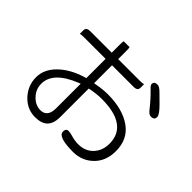

<svg xmlns="http://www.w3.org/2000/svg" viewBox="-169 -1029 1337 1337"><g transform="rotate(45 500.0 -360.5)"><path d="M748 -719.2Q728.5 -719.2 720.7 -711.4Q714.4 -705.1 714.4 -692.4Q714.4 -682.1 733.9 -663.6Q783.7 -615.7 830.6 -556.2Q851.6 -528.8 870.1 -528.8Q890.1 -528.8 897.9 -537.1Q904.8 -543.5 904.8 -557.6Q904.8 -580.6 856 -629.4Q796.9 -687.5 794.9 -689.9Q766.1 -719.2 748 -719.2ZM363.8 -345.2V-100.6Q363.8 -54.7 342.3 -33.2Q325.2 -16.1 295.9 -16.1Q246.6 -16.1 208 -56.4Q169.4 -96.7 169.4 -151.4Q169.4 -267.6 349.6 -339.8ZM366.2 -766.1Q363.8 -754.9 363.8 -725.6V-650.9H153.3Q130.4 -650.9 121.1 -641.6Q113.8 -634.3 113.8 -620.1V-586.9Q128.9 -590.3 153.3 -590.3H363.8V-400.4L356.4 -398.4Q242.7 -365.2 175.3 -297.9Q111.8 -234.4 111.8 -158.2Q111.8 -71.8 173.8 -9.8Q228 44.4 303.7 44.4Q366.2 44.4 396.5 14.2Q426.8 -16.1 427.2 -78.1V-360.8L435.5 -362.8Q494.1 -374.5 543 -374.5Q693.4 -374.5 756.3 -311.5Q801.3 -266.6 801.3 -191.4Q801.3 -120.6 756.8 -76.2Q715.3 -34.7 649.4 -34.7Q616.7 -34.7 585 -43.9Q553.2 -53.2 537.1 -53.2Q525.4 -53.2 519.5 -47.4Q512.2 -40 512.2 -21.5Q512.2 -3.9 530.8 7.3Q565.9 28.8 661.1 28.8Q750 28.8 811 -31.7Q869.6 -90.8 869.6 -186.5Q869.6 -304.2 783.2 -365.2Q694.8 -427.2 551.8 -427.2Q499 -427.2 439.5 -415.5L427.2 -413.6V-590.3H639.6Q662.1 -590.3 671.4 -599.6Q678.2 -606.4 678.2 -620.1V-654.3Q663.1 -650.9 639.6 -650.9H427.2V-725.6Q427.2 -754.9 424.8 -766.1Z"/></g></svg>

Font: YuPearl-ExtraLight
Style: ExtraLight
Weight: 200
Designer: Max Yao
Foundry: Max-Everyday
Version: Version 1.011; ttfautohint (v1.8.3)